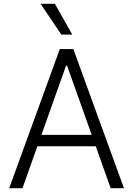

<svg xmlns="http://www.w3.org/2000/svg" viewBox="-20 -984 696 1004"><path d="M358 -802.9 267 -964.1H192.1L301.1 -802.9ZM558.6 0H628.2L363.6 -727.3H292.6L28.1 0H97.7L175.4 -219.1H480.8ZM196.7 -278.8 325.6 -641H330.6L459.5 -278.8Z"/></svg>

Font: TID UI Light
Style: Regular
Weight: 300
Designer: The TID Project Authors
Foundry: Bakken & Bæck
Version: Version 1.001;hotconv 1.0.109;makeotfexe 2.5.65596